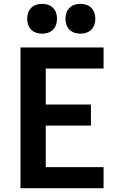

<svg xmlns="http://www.w3.org/2000/svg" viewBox="-20 -983 640 1003"><path d="M87 0V-735H521V-625H219V-437H455V-327H219V-110H521V0ZM400 -807Q384 -807 369 -812Q354 -817 343 -828Q332 -839 327 -854Q322 -869 322 -885Q322 -901 327 -916Q332 -931 343 -942Q354 -953 369 -958Q384 -963 400 -963Q416 -963 431 -958Q446 -953 457 -942Q468 -931 473 -916Q478 -901 478 -885Q478 -869 473 -854Q468 -839 457 -828Q446 -817 431 -812Q416 -807 400 -807ZM200 -807Q184 -807 169 -812Q154 -817 143 -828Q132 -839 127 -854Q122 -869 122 -885Q122 -901 127 -916Q132 -931 143 -942Q154 -953 169 -958Q184 -963 200 -963Q216 -963 231 -958Q246 -953 257 -942Q268 -931 273 -916Q278 -901 278 -885Q278 -869 273 -854Q268 -839 257 -828Q246 -817 231 -812Q216 -807 200 -807Z"/></svg>

Font: Iosevka Custom XBdEx
Style: Regular
Weight: 800
Width: 7
Monospace: yes
Designer: Belleve Invis
Foundry: Belleve Invis
Version: Version 11.2.4; ttfautohint (v1.8.4)